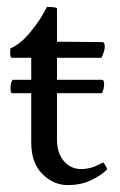

<svg xmlns="http://www.w3.org/2000/svg" viewBox="-20 -534 350 561"><path d="M276.4 -365.2H146.5V-300.8H278.3Q284.2 -300.8 284.2 -288.1Q284.2 -275.4 278.3 -261.7H146.5V-126Q146.5 -86.9 166.5 -63.5Q186.5 -40 217.3 -40Q248 -40 279.3 -58.6Q282.2 -60.5 288.1 -50.3Q293.9 -40 293 -39.1Q278.3 -23.4 248 -8.3Q217.8 6.8 177.2 6.8Q136.7 6.8 104 -25.4Q71.3 -57.6 71.3 -117.2V-261.7H15.6Q10.7 -261.7 10.7 -276.9Q10.7 -292 16.6 -300.8H71.3V-365.2H14.6Q9.8 -365.2 9.8 -378.4Q9.8 -391.6 10.7 -392.6Q39.1 -405.3 64 -434.6Q88.9 -463.9 103 -488.3Q117.2 -512.7 117.2 -513.7Q146.5 -513.7 146.5 -508.8V-412.1L278.3 -411.1Q286.1 -411.1 286.1 -397.9Q286.1 -384.8 276.4 -365.2Z"/></svg>

Font: CrimsonText-Roman
Style: Roman
Weight: 400
Version: Version 0.13